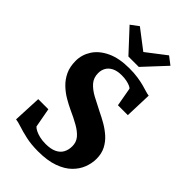

<svg xmlns="http://www.w3.org/2000/svg" viewBox="-291 -1079 1188 1188"><g transform="rotate(45 303.0 -485.0)"><path d="M291.5 11Q231 11 184.2 0.5Q137.5 -10 105.2 -20.8Q73 -31.5 55.5 -33L64 -218.5H152.5L176 -91Q183.5 -82.5 199.5 -74.2Q215.5 -66 239 -60.2Q262.5 -54.5 292 -54.5Q336.5 -54.5 364.8 -67.8Q393 -81 406.2 -105.2Q419.5 -129.5 419.5 -161.5Q419.5 -197 398.5 -222.2Q377.5 -247.5 339.5 -269.2Q301.5 -291 250 -314Q221 -327.5 188 -346.8Q155 -366 125.8 -393.8Q96.5 -421.5 78.2 -459.8Q60 -498 60 -550Q60 -603.5 89.8 -649.8Q119.5 -696 179.2 -724.2Q239 -752.5 328 -752.5Q370.5 -752.5 403.2 -747.5Q436 -742.5 460.8 -735.8Q485.5 -729 503.2 -723.5Q521 -718 532 -717L526 -540.5H439.5L417.5 -663.5Q413.5 -669 400.5 -674.8Q387.5 -680.5 368.8 -684.5Q350 -688.5 326.5 -688.5Q286 -688.5 261 -675.8Q236 -663 224 -642Q212 -621 212 -595Q212 -554 236.2 -526.2Q260.5 -498.5 301.2 -476.5Q342 -454.5 389.5 -431Q420.5 -416.5 453.8 -397.2Q487 -378 515.8 -352.5Q544.5 -327 562.5 -292.5Q580.5 -258 580.5 -212Q580.5 -173.5 565.5 -134Q550.5 -94.5 517.2 -61.8Q484 -29 428.5 -9Q373 11 291.5 11ZM272 -799.5 138 -944 189.5 -982.5 317.5 -884.5 445 -982.5 496.5 -943 363 -799.5Z"/></g></svg>

Font: Merriweather 20pt ExtraBold
Style: Regular
Weight: 800
Version: Version 2.100